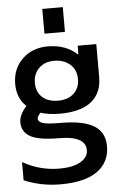

<svg xmlns="http://www.w3.org/2000/svg" viewBox="-63 -784 654 1057"><g transform="rotate(-5 264.0 -255.5)"><path d="M255.9 -230.5Q309.6 -230.5 341.8 -260.3Q374 -290 374 -338.9Q374 -390.6 339.8 -420.9Q305.7 -451.2 251 -451.2Q199.2 -451.2 167.5 -419.9Q135.7 -388.7 135.7 -338.9Q135.7 -289.1 167.5 -259.8Q199.2 -230.5 255.9 -230.5ZM228.5 142.6Q306.6 142.6 347.7 117.7Q388.7 92.8 388.7 54.7Q388.7 -24.4 241.2 -24.4Q130.9 -24.4 84 -50.3Q37.1 -76.2 37.1 -129.9Q37.1 -170.9 78.1 -216.8Q27.3 -263.7 27.3 -341.8Q27.3 -425.8 82.5 -479.5Q137.7 -533.2 223.6 -533.2Q324.2 -533.2 387.7 -472.7L388.7 -522.5H491.2V-339.8Q491.2 -252 432.6 -205.1Q374 -158.2 258.8 -158.2Q197.3 -158.2 152.3 -172.9Q133.8 -153.3 133.8 -141.6Q133.8 -125 158.2 -116.2Q182.6 -107.4 256.8 -107.4Q382.8 -107.4 441.9 -70.8Q501 -34.2 501 42Q501 130.9 432.1 180.2Q363.3 229.5 228.5 229.5Q121.1 229.5 27.3 189.5V88.9Q122.1 142.6 228.5 142.6ZM211.9 -604.5V-741.2H325.2V-604.5Z"/></g></svg>

Font: Gen Shin Gothic Medium
Style: Regular
Weight: 500
Designer: [Source Han Sans]
Ryoko NISHIZUKA  (kana & ideographs); Paul D. Hunt (Latin, Greek & Cyrillic); Wenlong ZHANG  (bopomofo
Version: Version 1.002.20150607